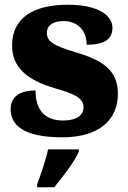

<svg xmlns="http://www.w3.org/2000/svg" viewBox="-20 -570 542 811"><path d="M243 10C399 10 478 -64 478 -174C478 -279 405 -318 297 -350C204 -378 178 -395 178 -432C178 -465 208 -481 249 -481C303 -481 346 -446 346 -381C422 -381 455 -405 455 -453C455 -500 403 -550 266 -550C125 -550 31 -497 31 -378C31 -288 91 -232 213 -197C295 -174 333 -155 333 -117C333 -88 310 -61 246 -61C178 -61 130 -96 130 -188C72 -188 25 -167 25 -109C25 -44 75 10 243 10ZM137 221H209C245 177 295 113 313 71V61H183C175 102 151 171 137 208Z"/></svg>

Font: UArctic Serif Black
Style: Regular
Weight: 900
Designer: Customization by Puisto advertising & original work Monotype Design Team
Foundry: Monotype Imaging Inc.
Version: Version 2.004